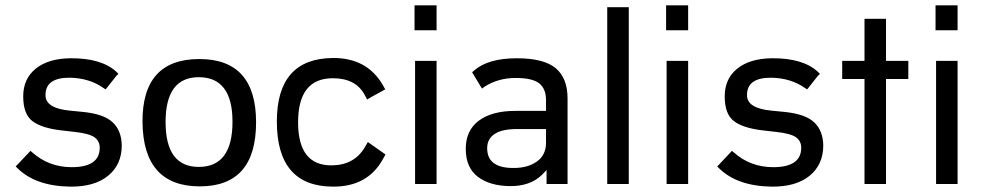

<svg xmlns="http://www.w3.org/2000/svg" viewBox="-20 -693 3696 723"><path d="M293 -271.5Q371.1 -263.7 404.3 -232.4Q437.5 -201.2 438.5 -145.5Q438.5 -73.2 387.2 -31.2Q335.9 10.7 244.1 9.8Q113.3 7.8 44.9 -60.5L39.1 -66.4L46.9 -74.2L94.7 -125L101.6 -119.1Q164.1 -63.5 250 -63.5Q355.5 -63.5 355.5 -136.7Q355.5 -162.1 335.4 -176.3Q315.4 -190.4 260.7 -196.3L210 -202.1Q135.7 -210.9 101.6 -237.3Q67.4 -263.7 67.4 -330.1Q67.4 -396.5 114.7 -434.6Q162.1 -472.7 245.1 -473.6Q361.3 -474.6 418 -422.9L425.8 -415Q425.8 -414.1 418 -407.2L377.9 -356.4L370.1 -361.3Q316.4 -399.4 241.2 -400.4Q150.4 -400.4 151.4 -334Q151.4 -285.2 243.2 -276.4Z M732.4 8.8Q519.5 8.8 516.6 -232.4Q514.6 -470.7 730.5 -470.7Q944.3 -470.7 944.3 -232.4Q944.3 8.8 732.4 8.8ZM728.5 -64.5Q855.5 -64.5 855.5 -234.4Q855.5 -402.3 728.5 -402.3Q603.5 -402.3 603.5 -233.4Q603.5 -64.5 728.5 -64.5Z M1102.5 -232.4Q1102.5 -68.4 1230.5 -70.3Q1314.5 -71.3 1354.5 -139.6L1365.2 -158.2L1431.6 -111.3L1421.9 -93.8Q1364.3 10.7 1233.4 9.8Q1022.5 8.8 1022.5 -235.4Q1022.5 -472.7 1233.4 -474.6Q1362.3 -475.6 1421.9 -372.1L1430.7 -356.4Q1375 -326.2 1362.3 -318.4L1353.5 -335Q1320.3 -398.4 1233.4 -398.4Q1102.5 -398.4 1102.5 -232.4Z M1624 -463.9V0H1543V-463.9ZM1541 -672.9H1624V-579.1H1541Z M1933.6 -207Q1874 -208 1845.7 -190.4Q1814.5 -171.9 1814.5 -134.8Q1814.5 -59.6 1915 -60.5Q1967.8 -60.5 2002 -85Q2036.1 -109.4 2036.1 -155.3V-207ZM1765.6 -427.7Q1818.4 -473.6 1925.8 -473.6Q2028.3 -473.6 2072.8 -436Q2117.2 -398.4 2117.2 -322.3V0H2038.1V-52.7L2021.5 -35.2Q1976.6 8.8 1899.4 7.8Q1824.2 6.8 1779.3 -27.3Q1734.4 -61.5 1733.9 -131.3Q1733.4 -201.2 1782.7 -238.3Q1832 -275.4 1919.9 -275.4H2036.1V-316.4Q2036.1 -358.4 2010.7 -378.9Q1985.4 -399.4 1921.9 -399.4Q1856.4 -399.4 1805.7 -367.2L1794.9 -359.4Q1784.2 -377.9 1757.8 -420.9Z M2266.6 -666H2347.7V0H2266.6Z M2571.3 -463.9V0H2490.2V-463.9ZM2488.3 -672.9H2571.3V-579.1H2488.3Z M2934.6 -271.5Q3012.7 -263.7 3045.9 -232.4Q3079.1 -201.2 3080.1 -145.5Q3080.1 -73.2 3028.8 -31.2Q2977.5 10.7 2885.7 9.8Q2754.9 7.8 2686.5 -60.5L2680.7 -66.4L2688.5 -74.2L2736.3 -125L2743.2 -119.1Q2805.7 -63.5 2891.6 -63.5Q2997.1 -63.5 2997.1 -136.7Q2997.1 -162.1 2977.1 -176.3Q2957 -190.4 2902.3 -196.3L2851.6 -202.1Q2777.3 -210.9 2743.2 -237.3Q2709 -263.7 2709 -330.1Q2709 -396.5 2756.3 -434.6Q2803.7 -472.7 2886.7 -473.6Q3002.9 -474.6 3059.6 -422.9L3067.4 -415Q3067.4 -414.1 3059.6 -407.2L3019.5 -356.4L3011.7 -361.3Q2958 -399.4 2882.8 -400.4Q2792 -400.4 2793 -334Q2793 -285.2 2884.8 -276.4Z M3235.4 -395.5H3151.4V-463.9H3235.4V-622.1H3316.4V-463.9H3400.4V-395.5H3316.4V0H3235.4Z M3585.9 -463.9V0H3504.9V-463.9ZM3502.9 -672.9H3585.9V-579.1H3502.9Z"/></svg>

Font: BF_TEXT
Style: Regular
Weight: 400
Foundry: EA DICE
Version: Version 1.404